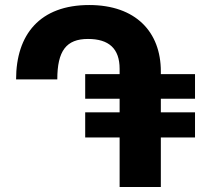

<svg xmlns="http://www.w3.org/2000/svg" viewBox="-20 -744 805 764"><path d="M756 -197V-297H620V-351H756V-449H620V-460C620 -617 520 -724 335 -724C139 -724 44 -607 44 -428H208C208 -542 244 -589 330 -589C413 -589 456 -551 456 -470V-449H319V-351H456V-297H319V-197H456V0H620V-197Z"/></svg>

Font: Noto Sans Armenian Extra
Style: Regular
Weight: 800
Designer: Monotype Design Team
Foundry: Monotype Imaging Inc.
Version: Version 1.901